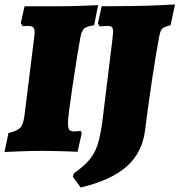

<svg xmlns="http://www.w3.org/2000/svg" viewBox="-37 -675 803 859"><path d="M267 -125Q267 -103 272.5 -95Q278 -87 292 -87Q305 -87 313 -88Q321 -89 323 -90L329 -80L310 4Q290 3 240 1.5Q190 0 147 0Q108 0 54 2Q0 4 -17 5L1 -80Q41 -89 54.5 -104.5Q68 -120 73 -162L116 -508Q118 -526 118 -530Q118 -547 111 -553Q104 -559 88 -559L64 -558L56 -572L73 -647H232Q276 -647 328.5 -649Q381 -651 402 -652L384 -562Q351 -557 340 -547.5Q329 -538 323 -510Q308 -428 287.5 -290Q267 -152 267 -125ZM469 -532Q469 -548 463.5 -553.5Q458 -559 443 -559Q431 -559 421 -558Q411 -557 408 -557L401 -571L418 -647L557 -648Q618 -649 674 -651.5Q730 -654 746 -655L726 -562Q697 -555 688.5 -546.5Q680 -538 675 -510Q662 -443 643 -317Q624 -191 611 -85Q597 11 528.5 71Q460 131 324 164L289 116L293 101Q338 69 362 41Q386 13 399 -26Q412 -65 421 -132L467 -508Z"/></svg>

Font: Alegreya Black
Style: Italic
Weight: 900
Italic angle: -7°
Designer: Juan Pablo del Peral
Foundry: Huerta Tipografica
Version: Version 2.007; ttfautohint (v1.6)